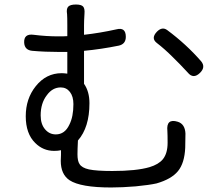

<svg xmlns="http://www.w3.org/2000/svg" viewBox="-20 -800 972 850"><path d="M472 30Q337 30 288 -2Q249 -28 249 -88Q249 -97 250 -114Q250 -128 250 -135Q237 -132 220 -132Q171 -132 136 -167Q94 -208 94 -285.5Q94 -363 138 -418Q184 -476 253 -476Q262 -476 278 -474V-570Q261 -570 244 -570Q179 -570 123 -575Q89 -578 87 -611Q85 -652 129 -646Q184 -639 239 -639Q265 -639 278 -640V-688Q278 -723 277 -737Q273 -761 282 -770.5Q291 -780 316 -780Q340 -780 348 -771Q356 -762 354 -739Q352 -707 352 -688V-646Q423 -654 495 -670Q537 -681 537 -637Q537 -605 506 -598Q427 -582 352 -575V-502V-429Q376 -395 376 -343Q376 -236 325 -178Q323 -138 323 -117Q323 -87 332 -74Q342 -57 374 -50Q407 -43 477 -43Q584 -43 642 -60Q682 -72 701 -95Q722 -121 722 -168Q722 -203 721 -220Q715 -277 767 -261Q799 -251 801 -209Q801 -173 800 -146Q797 -78 768 -42.5Q739 -7 673 12Q642 19 581 25Q521 30 472 30ZM227 -205Q267 -205 287 -248Q305 -283 305 -339Q305 -373 289.5 -393Q274 -413 249 -413Q212 -413 187 -378Q160 -343 160 -289Q160 -250 180 -227Q199 -205 227 -205ZM811 -479Q777 -516 744 -548Q709 -583 674 -610Q647 -631 675 -660Q698 -683 720 -667Q805 -604 871 -528Q891 -503 866 -478Q836 -448 811 -479Z"/></svg>

Font: GenSenRounded TW R
Style: Regular
Weight: 400
Version: Version 1.501;PS 1;hotconv 16.6.51;makeotf.lib2.5.65220